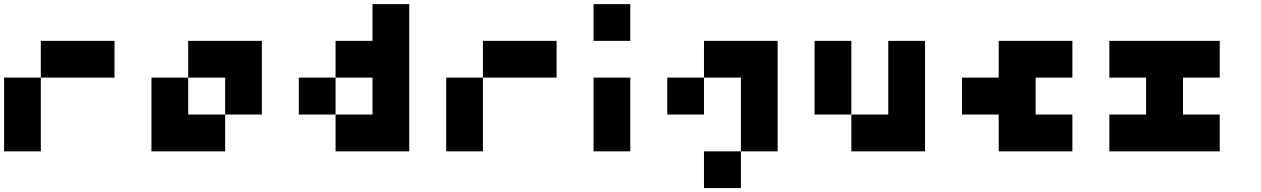

<svg xmlns="http://www.w3.org/2000/svg" viewBox="-20 -740 6166 939"><path d="M0 -360.4Q59.6 -360.4 179.7 -360.4Q179.7 -240.2 179.7 0Q120.1 0 0 0Q0 -120.1 0 -360.4ZM179.7 -540Q299.8 -540 540 -540Q540 -480.5 540 -360.4Q419.9 -360.4 179.7 -360.4Q179.7 -419.9 179.7 -540Z M1081.1 -540Q1140.6 -540 1260.7 -540Q1260.7 -419.9 1260.7 -179.7Q1201.2 -179.7 1081.1 -179.7Q1081.1 -240.2 1081.1 -360.4Q1020.5 -360.4 900.4 -360.4Q900.4 -419.9 900.4 -540Q960.9 -540 1081.1 -540ZM900.4 -179.7Q960.9 -179.7 1081.1 -179.7Q1081.1 -120.1 1081.1 0Q1020.5 0 900.4 0Q840.8 0 720.7 0Q720.7 -120.1 720.7 -360.4Q780.3 -360.4 900.4 -360.4Q900.4 -299.8 900.4 -179.7Z M1981.4 0Q1861.3 0 1621.1 0Q1621.1 -59.6 1621.1 -179.7Q1681.6 -179.7 1801.8 -179.7Q1801.8 -240.2 1801.8 -360.4Q1741.2 -360.4 1621.1 -360.4Q1621.1 -419.9 1621.1 -540Q1681.6 -540 1801.8 -540Q1801.8 -599.6 1801.8 -719.7Q1861.3 -719.7 1981.4 -719.7Q1981.4 -540 1981.4 -179.7Q1981.4 -120.1 1981.4 0ZM1621.1 -179.7Q1561.5 -179.7 1441.4 -179.7Q1441.4 -240.2 1441.4 -360.4Q1501 -360.4 1621.1 -360.4Q1621.1 -299.8 1621.1 -179.7Z M2162.1 -360.4Q2221.7 -360.4 2341.8 -360.4Q2341.8 -240.2 2341.8 0Q2282.2 0 2162.1 0Q2162.1 -120.1 2162.1 -360.4ZM2341.8 -540Q2461.9 -540 2702.1 -540Q2702.1 -480.5 2702.1 -360.4Q2582 -360.4 2341.8 -360.4Q2341.8 -419.9 2341.8 -540Z M2882.8 -719.7Q2942.4 -719.7 3062.5 -719.7Q3062.5 -660.2 3062.5 -540Q3002.9 -540 2882.8 -540Q2882.8 -599.6 2882.8 -719.7ZM2882.8 -360.4Q2942.4 -360.4 3062.5 -360.4Q3062.5 -240.2 3062.5 0Q3002.9 0 2882.8 0Q2882.8 -120.1 2882.8 -360.4Z M3243.2 -360.4Q3302.7 -360.4 3422.9 -360.4Q3422.9 -299.8 3422.9 -179.7Q3363.3 -179.7 3243.2 -179.7Q3243.2 -240.2 3243.2 -360.4ZM3422.9 -540Q3483.4 -540 3603.5 -540Q3603.5 -480.5 3603.5 -360.4Q3543 -360.4 3422.9 -360.4Q3422.9 -419.9 3422.9 -540ZM3603.5 -360.4Q3663.1 -360.4 3783.2 -360.4Q3783.2 -240.2 3783.2 0Q3723.6 0 3603.5 0Q3603.5 -120.1 3603.5 -360.4ZM3422.9 0Q3483.4 0 3603.5 0Q3603.5 59.6 3603.5 179.7Q3543 179.7 3422.9 179.7Q3422.9 120.1 3422.9 0ZM3603.5 -540Q3663.1 -540 3783.2 -540Q3783.2 -480.5 3783.2 -360.4Q3723.6 -360.4 3603.5 -360.4Q3603.5 -419.9 3603.5 -540Z M4324.2 -179.7Q4324.2 -299.8 4324.2 -540Q4383.8 -540 4503.9 -540Q4503.9 -360.4 4503.9 0Q4444.3 0 4324.2 0Q4263.7 0 4143.6 0Q4143.6 -59.6 4143.6 -179.7Q4204.1 -179.7 4324.2 -179.7ZM3963.9 -540Q4023.4 -540 4143.6 -540Q4143.6 -419.9 4143.6 -179.7Q4084 -179.7 3963.9 -179.7Q3963.9 -299.8 3963.9 -540Z M4864.3 -179.7Q4804.7 -179.7 4684.6 -179.7Q4684.6 -240.2 4684.6 -360.4Q4744.1 -360.4 4864.3 -360.4Q4864.3 -419.9 4864.3 -540Q4984.4 -540 5224.6 -540Q5224.6 -480.5 5224.6 -360.4Q5165 -360.4 5044.9 -360.4Q5044.9 -299.8 5044.9 -179.7Q5104.5 -179.7 5224.6 -179.7Q5224.6 -120.1 5224.6 0Q5104.5 0 4864.3 0Q4864.3 -59.6 4864.3 -179.7Z M5765.6 -360.4Q5765.6 -299.8 5765.6 -179.7Q5825.2 -179.7 5945.3 -179.7Q5945.3 -120.1 5945.3 0Q5765.6 0 5405.3 0Q5405.3 -59.6 5405.3 -179.7Q5464.8 -179.7 5585 -179.7Q5585 -240.2 5585 -360.4Q5525.4 -360.4 5405.3 -360.4Q5405.3 -419.9 5405.3 -540Q5585 -540 5945.3 -540Q5945.3 -480.5 5945.3 -360.4Q5885.7 -360.4 5765.6 -360.4Z"/></svg>

Font: Pixelfont
Style: 5 px
Weight: 400
Designer: Eugene Lysy
Version: Version 1.0.2 (beta)